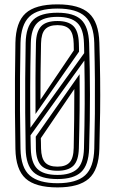

<svg xmlns="http://www.w3.org/2000/svg" viewBox="-20 -828 514 857"><path d="M236.5 8.5Q137.8 8.5 94.1 -31.4Q50.5 -71.2 48.8 -163.2Q47.2 -251.2 46.8 -326.4Q46.2 -401.5 46.8 -476.1Q47.2 -550.8 48.8 -637Q50.5 -728.8 94.1 -768.6Q137.8 -808.5 236.5 -808.5Q333.8 -808.5 377.2 -768.8Q420.8 -729 423.5 -637.5Q426.2 -550.8 427 -476.5Q427.8 -402.2 426.9 -327Q426 -251.8 423.5 -162.8Q420.8 -69.8 376.4 -30.6Q332 8.5 236.5 8.5ZM236.5 -10.2Q321 -10.2 359.8 -45.4Q398.5 -80.5 400.8 -164Q402.8 -246.8 403.5 -320.8Q404.2 -394.8 403.6 -470.9Q403 -547 400.8 -636.5Q398.5 -719 360 -754.4Q321.5 -789.8 236.5 -789.8Q148.5 -789.8 111 -753.6Q73.5 -717.5 71.5 -636.5Q70 -559.2 69.4 -487.1Q68.8 -415 69.2 -337Q69.8 -259 71.5 -164Q73.2 -78.5 113.4 -44.4Q153.5 -10.2 236.5 -10.2ZM236.5 -28.8Q161.8 -28.8 128.9 -60.1Q96 -91.5 94.5 -164Q93 -251.2 92.5 -326.2Q92 -401.2 92.5 -475.9Q93 -550.5 94.5 -636.5Q96 -708.8 128.8 -740Q161.5 -771.2 236.5 -771.2Q309.2 -771.2 342.2 -740.1Q375.2 -709 377.8 -635.8Q381.5 -517.8 381.6 -405.8Q381.8 -293.8 377.8 -164.5Q375.2 -91 342 -59.9Q308.8 -28.8 236.5 -28.8ZM115.8 -257.8 355.8 -590.8Q355.8 -601.8 355.5 -612.6Q355.2 -623.5 354.8 -635Q353 -699.5 324.6 -726.1Q296.2 -752.8 236.5 -752.8Q174 -752.8 146.4 -725.6Q118.8 -698.5 117.5 -635.8Q115 -525.8 114.8 -437.1Q114.5 -348.5 115.8 -257.8ZM138.5 -319.2Q138 -398 138.4 -478.5Q138.8 -559 140.5 -635.8Q141.8 -687.8 163.9 -711Q186 -734.2 236.5 -734.2Q285 -734.2 307.8 -711.5Q330.5 -688.8 332 -634.5Q332.2 -625.5 332.5 -616Q332.8 -606.5 332.8 -597.5ZM160.5 -382.5 309.5 -603Q309.2 -621 309 -632.8Q308 -678 290.8 -696.9Q273.5 -715.8 236.5 -715.8Q198.8 -715.8 181.5 -697.2Q164.2 -678.8 163.2 -634.8Q161.8 -568.2 161.1 -507Q160.5 -445.8 160.5 -382.5ZM236.5 -47.2Q295.2 -47.2 324.1 -73.4Q353 -99.5 354.8 -165.2Q357.5 -270.2 358 -364.4Q358.5 -458.5 356.5 -557.8L116.2 -224Q116.5 -208.5 116.8 -194Q117 -179.5 117.5 -164.5Q118.8 -101.8 146.4 -74.5Q174 -47.2 236.5 -47.2ZM236.5 -65.8Q187.2 -65.8 164.5 -88.5Q141.8 -111.2 140.2 -164.5Q140.2 -175 140 -190Q139.8 -205 139.5 -218L335.2 -496.8Q336.2 -414 335.4 -335.9Q334.5 -257.8 332 -165.8Q330.5 -111.2 307.8 -88.5Q285 -65.8 236.5 -65.8ZM236.5 -84.2Q273.2 -84.2 290.6 -103Q308 -121.8 309 -167.8Q310.2 -229.2 311.1 -297.1Q312 -365 311.8 -430.8L162.2 -211.2Q162.5 -201.8 162.8 -189.9Q163 -178 163.2 -165.5Q164.2 -122 181.2 -103.1Q198.2 -84.2 236.5 -84.2Z"/></svg>

Font: Big Shoulders Inline Text
Style: Bold
Weight: 700
Designer: Patric King
Foundry: XO Type Co
Version: Version 1.000